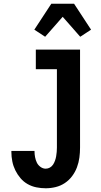

<svg xmlns="http://www.w3.org/2000/svg" viewBox="-20 -1001 540 1029"><path d="M225 8Q200 8 175 3Q150 -2 128 -14.5Q106 -27 89.5 -46.5Q73 -66 62 -88.5Q51 -111 46 -136Q41 -161 41 -186V-192H165V-189Q165 -174 168 -158.5Q171 -143 177.5 -129.5Q184 -116 197 -106.5Q210 -97 225 -97Q237 -97 247.5 -103Q258 -109 264.5 -119Q271 -129 275 -140.5Q279 -152 281 -163.5Q283 -175 284 -187Q285 -199 285 -210V-630H172V-735H409V-210Q409 -183 405.5 -156.5Q402 -130 392.5 -104.5Q383 -79 366.5 -57Q350 -35 327.5 -20Q305 -5 278.5 1.5Q252 8 225 8ZM410 -804 316 -911 222 -804 164 -842 255 -981H377L468 -842Z"/></svg>

Font: Iosevka Term Curly Extrabold
Style: Regular
Weight: 800
Designer: Belleve Invis
Foundry: Belleve Invis
Version: Version 32.3.0